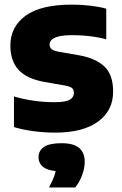

<svg xmlns="http://www.w3.org/2000/svg" viewBox="-20 -578 543 852"><path d="M226 10.5Q176.5 10.5 129.5 4.2Q82.5 -2 42 -14V-150Q82 -138 128.5 -131.2Q175 -124.5 222.5 -124.5Q271 -124.5 289.5 -135.5Q308 -146.5 308 -165Q308 -179.5 300 -186.8Q292 -194 271 -198L176.5 -214.5Q98.5 -228.5 62.2 -268.2Q26 -308 26 -376Q26 -458.5 93.2 -508Q160.5 -557.5 299 -557.5Q341 -557.5 381 -552.8Q421 -548 451.5 -539.5V-403.5Q420 -412.5 382 -417.2Q344 -422 304.5 -422Q261.5 -422 239 -416Q216.5 -410 208.2 -400.5Q200 -391 200 -380Q200 -368 208.5 -360.5Q217 -353 237.5 -349L332 -332.5Q404 -319.5 443 -283.2Q482 -247 482 -171.5Q482 -87 414.8 -38.2Q347.5 10.5 226 10.5ZM197.5 254Q216 219.5 223.2 195.8Q230.5 172 230.5 146L266.5 182H253.5Q198 182 174.5 165Q151 148 151 119.5Q151 90.5 175.2 74Q199.5 57.5 253 57.5Q307.5 57.5 331.8 79Q356 100.5 356 139.5Q356 168 344.2 199.8Q332.5 231.5 313.5 254Z"/></svg>

Font: Encode Sans Condensed Thin ExtraBold
Style: Regular
Weight: 800
Version: Version 3.002